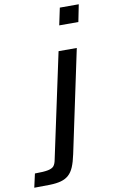

<svg xmlns="http://www.w3.org/2000/svg" viewBox="-209 -795 617 1048"><g transform="rotate(-10 99.5 -271.0)"><path d="M181 -648 201 -743H306L287 -648ZM-107 201 -90 125Q-40 125 -16.5 120Q7 115 16 103.5Q25 92 29 70L153 -510H254L134 57Q125 100 113.5 127Q102 154 84.5 169.5Q67 185 42 192Q17 199 -19.5 200Q-56 201 -107 201Z"/></g></svg>

Font: Saira Expanded Medium
Style: Italic
Weight: 500
Width: 7
Italic angle: -12°
Designer: Hector Gatti with collaboration of the Omnibus-Type team
Foundry: Omnibus-Type
Version: Version 1.101